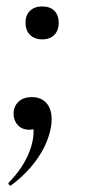

<svg xmlns="http://www.w3.org/2000/svg" viewBox="-20 -394 262 595"><path d="M12 181Q9 181 7 177Q5 173 8 171Q45 133 64.5 91.5Q84 50 84 14Q84 -6 75 -19L106 -34Q108 8 71 8Q48 8 35 -6.5Q22 -21 22 -41Q22 -64 37 -78.5Q52 -93 79 -93Q107 -93 123.5 -75Q140 -57 140 -24Q140 -7 136 9Q126 55 94.5 99.5Q63 144 15 180Q14 181 12 181ZM59 -324Q59 -347 73 -360.5Q87 -374 111 -374Q135 -374 148.5 -360.5Q162 -347 162 -324Q162 -300 148.5 -286Q135 -272 111 -272Q87 -272 73 -286Q59 -300 59 -324Z"/></svg>

Font: Cormorant Garamond SemiBold
Style: Italic
Weight: 600
Italic angle: -10°
Designer: Christian Thalmann (Catharsis Fonts)
Foundry: Catharsis Fonts
Version: Version 4.000